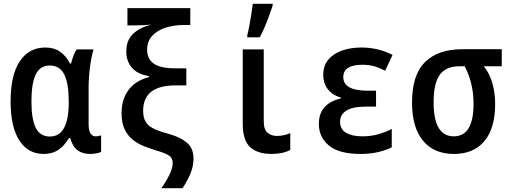

<svg xmlns="http://www.w3.org/2000/svg" viewBox="-20 -803 2690 1014"><path d="M210 10Q128 10 82 -61.5Q36 -133 36 -268Q36 -407 84.5 -479.5Q133 -552 219 -552Q265 -552 296.5 -530.5Q328 -509 350 -467H355Q360 -487 367.5 -507.5Q375 -528 385 -542H474Q463 -506 455.5 -450.5Q448 -395 448 -337V-147Q448 -113 458 -98Q468 -83 486 -83Q500 -83 514 -88V-1Q508 3 491.5 6.5Q475 10 455 10Q416 10 389.5 -9.5Q363 -29 351 -74H344Q322 -35 289.5 -12.5Q257 10 210 10ZM243 -82Q343 -82 343 -261V-269Q343 -362 319.5 -409.5Q296 -457 243 -457Q192 -457 169 -410Q146 -363 146 -267Q146 -173 169 -127.5Q192 -82 243 -82Z M832 191Q856 158 874 121.5Q892 85 892 59Q892 28 866 14.5Q840 1 805 -8Q777 -17 745 -29Q713 -41 685 -62Q657 -83 639.5 -117.5Q622 -152 622 -206Q622 -278 658.5 -327.5Q695 -377 767 -396V-401Q706 -411 676.5 -445.5Q647 -480 647 -531Q647 -591 683.5 -625Q720 -659 779 -673Q739 -669 696 -669H653V-760H985V-671H951Q899 -671 855 -657Q811 -643 784 -614Q757 -585 757 -540Q757 -492 792 -467Q827 -442 908 -442H964V-352H907Q736 -352 736 -218Q736 -179 751 -157Q766 -135 797 -121Q828 -107 877 -94Q934 -78 968 -48.5Q1002 -19 1002 35Q1002 76 985 115.5Q968 155 944 191Z M1414 10Q1340 10 1301 -26Q1262 -62 1262 -148V-542H1373V-162Q1373 -118 1393.5 -101.5Q1414 -85 1442 -85Q1462 -85 1481 -89.5Q1500 -94 1513 -100V-11Q1495 -1 1469.5 4.5Q1444 10 1414 10ZM1286 -618Q1291 -635 1297 -667.5Q1303 -700 1308 -733Q1313 -766 1315 -783H1420V-773Q1408 -737 1390.5 -691Q1373 -645 1352 -606H1286Z M1884 10Q1770 10 1717 -34.5Q1664 -79 1664 -148Q1664 -205 1695 -238Q1726 -271 1780 -283V-288Q1734 -301 1710.5 -333Q1687 -365 1687 -408Q1687 -477 1743.5 -514.5Q1800 -552 1890 -552Q1977 -552 2053 -513L2014 -429Q1985 -445 1956.5 -453Q1928 -461 1895 -461Q1793 -461 1793 -396Q1793 -324 1922 -324H1966V-240H1914Q1841 -240 1808.5 -218.5Q1776 -197 1776 -160Q1776 -121 1807.5 -102Q1839 -83 1894 -83Q1940 -83 1979.5 -94.5Q2019 -106 2049 -122V-25Q2017 -9 1975.5 0.5Q1934 10 1884 10Z M2378 10Q2271 10 2213.5 -60.5Q2156 -131 2156 -261Q2156 -408 2225 -475.5Q2294 -543 2421 -543H2630V-453H2535Q2566 -415 2580.5 -363.5Q2595 -312 2595 -254Q2595 -125 2538 -57.5Q2481 10 2378 10ZM2376 -83Q2430 -83 2455.5 -127Q2481 -171 2481 -254Q2481 -364 2434 -453H2406Q2335 -453 2302.5 -408Q2270 -363 2270 -263Q2270 -83 2376 -83Z"/></svg>

Font: Noto Sans Mono Condensed SemiBold
Style: Regular
Weight: 600
Width: 3
Designer: Monotype Design Team
Foundry: Monotype Imaging Inc.
Version: Version 2.014